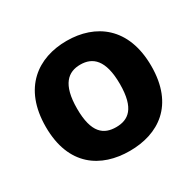

<svg xmlns="http://www.w3.org/2000/svg" viewBox="-127 -697 874 854"><g transform="rotate(-30 310.0 -270.5)"><path d="M581 -267.5C581 -468 457 -553 310 -553C163 -553 39 -468 39 -267.5C39 -67 163 12 310 12C457 12 581 -67 581 -267.5ZM420 -268C420 -142.5 372.5 -110 310 -110C247.5 -110 200 -142.5 200 -268C200 -393.5 247.5 -431 310 -431C372.5 -431 420 -393.5 420 -268Z"/></g></svg>

Font: Monaspace Neon ExtraBold
Style: Regular
Weight: 800
Designer: Riley Cran & the Lettermatic Team
Foundry: Lettermatic
Version: Version 1.200 (Monaspace Neon)